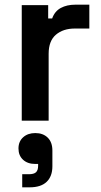

<svg xmlns="http://www.w3.org/2000/svg" viewBox="-20 -516 431 821"><path d="M73 0V-494H186V-437H203Q214 -468 240 -482Q266 -496 302 -496H362V-394H300Q250 -394 219 -367.5Q188 -341 188 -286V0ZM75 285V229H103Q125 229 134 220.5Q143 212 143 193V185H130Q98 185 78.5 167Q59 149 59 119Q59 89 79 71Q99 53 131 53Q164 53 184 72.5Q204 92 204 128V195Q204 238 179.5 261.5Q155 285 107 285Z"/></svg>

Font: Space Grotesk Light SemiBold
Style: Regular
Weight: 600
Version: Version 2.000